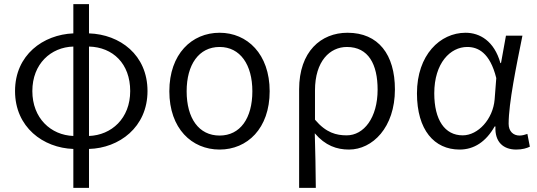

<svg xmlns="http://www.w3.org/2000/svg" viewBox="-20 -713 2609 932"><path d="M336 199H412V10C558 6 696 -95 696 -271C696 -447 562 -546 412 -551V-693H336V-551C190 -545 53 -447 53 -271C53 -95 190 5 336 10ZM137 -271C137 -403 227 -484 336 -487V-53C227 -57 137 -139 137 -271ZM612 -271C612 -138 521 -57 412 -53V-487C528 -484 612 -404 612 -271Z M1046 13C1180 13 1289 -89 1289 -270C1289 -451 1180 -554 1046 -554C911 -554 802 -451 802 -270C802 -89 911 13 1046 13ZM1046 -55C945 -55 886 -139 886 -270C886 -399 945 -485 1046 -485C1146 -485 1205 -399 1205 -270C1205 -139 1146 -55 1046 -55Z M1432 199H1513C1512 101 1511 33 1508 -66C1559 -6 1615 13 1674 13C1788 13 1897 -94 1897 -279C1897 -448 1817 -554 1667 -554C1538 -554 1432 -463 1432 -279ZM1663 -56C1613 -56 1563 -68 1509 -132V-274C1509 -417 1582 -485 1664 -485C1769 -485 1813 -400 1813 -278C1813 -141 1746 -56 1663 -56Z M2211 13C2281 13 2339 -25 2381 -99H2385C2381 -23 2424 13 2486 13C2516 13 2538 6 2552 -1L2540 -63C2529 -59 2515 -55 2502 -55C2472 -55 2449 -75 2449 -112C2449 -213 2487 -396 2516 -540H2436L2412 -407H2409C2379 -514 2309 -554 2240 -554C2116 -554 2004 -446 2004 -260C2004 -82 2088 13 2211 13ZM2226 -56C2139 -56 2088 -131 2088 -260C2088 -407 2166 -485 2248 -485C2299 -485 2358 -459 2389 -334L2381 -230C2373 -135 2301 -56 2226 -56Z"/></svg>

Font: Source Han Sans JP Normal
Style: Regular
Weight: 350
Designer: Ryoko NISHIZUKA 西塚涼子 (kana, bopomofo & ideographs); Paul D. Hunt (Latin, Greek & Cyrillic); Sandoll Communications 산돌커뮤니
Foundry: Adobe
Version: Version 2.002;hotconv 1.0.116;makeotfexe 2.5.65601